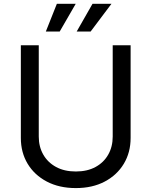

<svg xmlns="http://www.w3.org/2000/svg" viewBox="-20 -962 784 994"><path d="M372.6 11.7Q286.6 11.7 222.4 -22Q158.2 -55.7 123 -114.3Q87.9 -172.9 87.9 -247.6V-727.5H180.7V-254.9Q180.7 -202.6 203.9 -161.9Q227.1 -121.1 270 -97.7Q313 -74.2 372.6 -74.2Q432.1 -74.2 474.9 -97.7Q517.6 -121.1 540.5 -161.9Q563.5 -202.6 563.5 -254.9V-727.5H656.2V-247.6Q656.2 -172.9 621.1 -114.3Q585.9 -55.7 522.2 -22Q458.5 11.7 372.6 11.7ZM289.1 -798.8H217.3L274.4 -942.4H372.1ZM449.2 -798.8H377L459 -942.4H557.1Z"/></svg>

Font: Inter Variable
Style: Regular
Weight: 400
Designer: Rasmus Andersson
Foundry: rsms
Version: Version 4.001;git-9221beed3